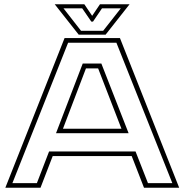

<svg xmlns="http://www.w3.org/2000/svg" viewBox="-20 -878 863 898"><path d="M5 0 282 -700H541L818 0H653.5L596 -148H226.5L169.5 0ZM38 -21.5H152.5L209.5 -169.5H614L672 -21.5H786L524.5 -678H298.5ZM242 -255 367 -581H454L581.5 -255ZM274.5 -276H548L439 -558H382ZM348 -716 236 -858H374.5L411 -804L447.5 -858H586L474 -716ZM359 -734H462.5L545 -839H457L415 -777H407L364.5 -839H277Z"/></svg>

Font: Tourney Expanded ExtraLight
Style: Regular
Weight: 200
Width: 7
Designer: Tyler Finck
Foundry: Etcetera Type Co
Version: Version 1.010; ttfautohint (v1.8.3)